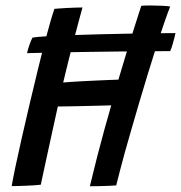

<svg xmlns="http://www.w3.org/2000/svg" viewBox="-20 -673 654 694"><path d="M595.1 -488.2Q564.1 -488.2 514.7 -487.8Q465.3 -487.4 406.2 -486.8Q347 -486.1 286.3 -485.2Q225.7 -484.4 171.2 -483.2Q116.7 -482.1 77.6 -480.8Q80.9 -494.7 86.2 -510.3Q91.6 -525.9 97.4 -537.1Q113.6 -539.8 150.8 -542Q187.9 -544.3 238.1 -546Q288.2 -547.6 343.5 -549.2Q398.8 -550.7 451.8 -551.5Q504.8 -552.4 547.5 -552.9Q590.3 -553.4 614.3 -553.4Q613.6 -549.2 610.6 -537.3Q607.7 -525.4 603.7 -511.9Q599.7 -498.3 595.1 -488.2ZM22.2 -0.3Q25.9 -22.4 35.2 -67.5Q44.6 -112.5 58 -171.3Q71.4 -230.2 86.6 -295.1Q101.8 -359.9 117.2 -422.7Q132.6 -485.5 146.3 -537.2Q155.2 -570.1 162.8 -596.8Q170.5 -623.5 176.7 -641Q181.4 -641.5 194.1 -642.4Q206.8 -643.4 222.4 -644.2Q238.1 -644.9 253.2 -645.5Q268.3 -646 278.1 -646Q270.7 -619.8 261.3 -584Q251.9 -548.1 243.2 -515.3Q235.4 -485.1 228.2 -456Q220.9 -426.9 215.7 -405.1Q210.4 -383.3 208.4 -374.8Q219.9 -375.8 239.9 -377.2Q260 -378.7 284.3 -379.8Q308.6 -380.9 332.8 -382.1Q357 -383.3 376.9 -384Q396.9 -384.8 408 -385.1Q418.7 -421.1 433.1 -468.6Q447.4 -516.1 462.6 -564.6Q477.8 -613.1 490.6 -652Q495.9 -652.7 505.2 -653Q514.6 -653.2 524.2 -653.2Q544.3 -653.2 565 -652.2Q585.7 -651.2 595.2 -649.5Q586.8 -628.8 574 -591.6Q561.1 -554.4 545.8 -506.5Q530.6 -458.6 514.2 -405.3Q497.9 -352 482 -298.2Q466.2 -244.4 452.2 -195.6Q440.8 -156.5 430.6 -119.8Q420.4 -83.1 412.8 -53Q405.1 -23 400.1 -2.9Q391.3 -2.2 375 -1.4Q358.8 -0.6 340.1 -0.2Q321.4 0.2 304.8 0.2Q317.7 -53.9 331.2 -106.4Q344.8 -158.9 357.8 -206.4Q370.8 -253.9 382.1 -292.2Q371.6 -291.7 352.2 -291.4Q332.8 -291.1 308.9 -290.3Q285.1 -289.6 261.3 -289.2Q237.5 -288.7 218.3 -288.4Q199.1 -288.1 189 -288.1Q180.3 -248.2 169.9 -201.3Q159.6 -154.4 150.3 -111.4Q141.1 -68.4 134.7 -39.3Q128.3 -10.1 127.4 -5.4Q120.1 -4.3 106.7 -3.4Q93.2 -2.6 77.4 -1.8Q61.5 -1 46.8 -0.7Q32.1 -0.3 22.2 -0.3Z"/></svg>

Font: Grandstander Thin
Style: Italic
Weight: 100
Italic angle: -15°
Designer: Tyler Finck
Foundry: Etcetera Type Co
Version: Version 1.200